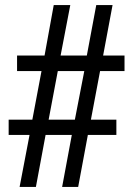

<svg xmlns="http://www.w3.org/2000/svg" viewBox="-20 -734 523 754"><path d="M57 0H121L159 -204H262L224 0H287L325 -204H437V-264H337L373 -455H469V-516H385L422 -714H358L321 -516H218L256 -714H191L155 -516H47V-455H143L107 -264H14V-204H96ZM171 -264 207 -455H311L274 -264Z"/></svg>

Font: Noto Serif Bengali Condensed SemiBold
Style: Regular
Weight: 600
Width: 3
Designer: Juan Bruce, Universal Thirst, Indian Type Foundry and the Monotype Design Team.
Foundry: Monotype Imaging Inc.
Version: Version 2.003